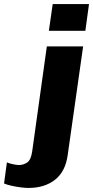

<svg xmlns="http://www.w3.org/2000/svg" viewBox="-144 -740 459 947"><path d="M-4 187Q-20 187 -43 184Q-66 181 -88 176Q-110 171 -124 165L-110 61Q-99 66 -80 70Q-61 74 -50 74Q-29 74 -10 61.5Q9 49 15 5L87 -511H266L190 24Q179 106 127.5 146.5Q76 187 -4 187ZM97 -588 116 -720H295L277 -588Z"/></svg>

Font: Chivo Medium ExtraBold
Style: Italic
Weight: 800
Italic angle: -8.05°
Version: Version 2.002